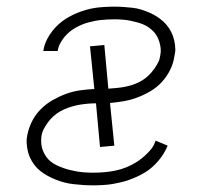

<svg xmlns="http://www.w3.org/2000/svg" viewBox="-20 -548 640 576"><path d="M257 8Q243 8 229 7Q215 6 201 4.5Q187 3 173.5 -0.5Q160 -4 147.5 -9Q135 -14 123 -20.5Q111 -27 101 -35Q91 -43 83 -53.5Q75 -64 69.5 -76.5Q64 -89 61.5 -105Q59 -121 60 -131L62 -143Q66 -164 76 -184Q86 -204 102.5 -220.5Q119 -237 138.5 -248Q158 -259 178.5 -266.5Q199 -274 220.5 -277Q242 -280 263 -281L250 -409L293 -413L305 -282Q318 -283 329 -284Q340 -285 351.5 -287Q363 -289 374.5 -292.5Q386 -296 397 -301.5Q408 -307 417.5 -314.5Q427 -322 435 -331.5Q443 -341 450.5 -353.5Q458 -366 459 -373L461 -383Q463 -393 462 -403Q461 -413 458 -422.5Q455 -432 450.5 -440Q446 -448 439.5 -454.5Q433 -461 425 -466.5Q417 -472 408 -475.5Q399 -479 389.5 -481.5Q380 -484 370.5 -486Q361 -488 349 -489Q337 -490 331 -490H322Q312 -490 302.5 -489.5Q293 -489 283 -488Q273 -487 263.5 -485Q254 -483 244.5 -480.5Q235 -478 225.5 -474Q216 -470 207 -465Q198 -460 190 -453.5Q182 -447 175 -439Q168 -431 162 -420.5Q156 -410 155 -404L153 -395H110V-396Q112 -409 117 -421Q122 -433 129.5 -444.5Q137 -456 146.5 -466Q156 -476 166.5 -484Q177 -492 189 -498.5Q201 -505 213.5 -510Q226 -515 238.5 -518.5Q251 -522 263.5 -524Q276 -526 291 -527Q306 -528 314 -528H325Q338 -528 352 -527Q366 -526 379 -524.5Q392 -523 404.5 -519Q417 -515 428.5 -510Q440 -505 451 -498Q462 -491 471 -482.5Q480 -474 487 -463.5Q494 -453 498.5 -441Q503 -429 505 -413.5Q507 -398 505 -390L503 -378Q500 -358 490.5 -338.5Q481 -319 466 -302.5Q451 -286 431.5 -274.5Q412 -263 392 -255.5Q372 -248 351.5 -244.5Q331 -241 310 -239L323 -111L280 -107L268 -238Q256 -238 244 -237Q232 -236 220 -234Q208 -232 196 -228.5Q184 -225 172.5 -220Q161 -215 150.5 -207.5Q140 -200 131.5 -190.5Q123 -181 115.5 -168.5Q108 -156 106 -148L104 -137Q103 -126 104 -115.5Q105 -105 109 -95.5Q113 -86 118.5 -78Q124 -70 132 -63.5Q140 -57 149.5 -52.5Q159 -48 168.5 -44.5Q178 -41 188 -38.5Q198 -36 208.5 -34Q219 -32 231.5 -31Q244 -30 252 -30H261Q278 -30 294.5 -31.5Q311 -33 327.5 -36.5Q344 -40 360 -46.5Q376 -53 391.5 -63Q407 -73 422 -88Q437 -103 442 -114L447 -126L483 -111Q478 -99 471 -87.5Q464 -76 455.5 -66Q447 -56 437 -47Q427 -38 415.5 -31Q404 -24 392 -18.5Q380 -13 367.5 -8.5Q355 -4 342.5 -1Q330 2 318 4Q306 6 291 7Q276 8 268 8Z"/></svg>

Font: Iosevka Aile Extralight
Style: Italic
Weight: 200
Italic angle: -9°
Designer: Belleve Invis
Foundry: Belleve Invis
Version: Version 31.1.0; ttfautohint (v1.8.4)